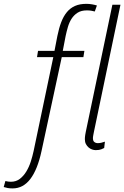

<svg xmlns="http://www.w3.org/2000/svg" viewBox="-112 -787 660 1019"><path d="M170.9 -483.9H84.5L89.8 -517.1H177.2L192.4 -595.7Q200.7 -637.2 212.9 -669.2Q225.1 -701.2 243.2 -722.9Q261.2 -744.6 286.4 -755.6Q311.5 -766.6 346.2 -766.6Q361.8 -766.6 377 -763.9Q392.1 -761.2 402.3 -757.8L391.1 -726.1Q382.3 -728.5 371.8 -730.2Q361.3 -731.9 349.1 -731.9Q319.3 -731.9 299.8 -719.5Q280.3 -707 267.8 -687.5Q255.4 -668 248.3 -643.6Q241.2 -619.1 236.3 -595.7L221.2 -517.1H335.9L330.6 -483.9H215.8L108.4 14.6Q87.4 112.3 49.3 162.6Q11.2 212.9 -44.9 212.9Q-60.5 212.9 -71.3 210.9Q-82 209 -92.3 205.6L-83.5 173.8Q-76.7 175.8 -67.9 176.8Q-59.1 177.7 -54.2 177.7Q-26.9 177.7 -6.8 162.4Q13.2 147 27.6 123.3Q42 99.6 51.3 70.8Q60.5 42 66.4 14.6ZM484.4 -761.7H527.3L386.2 -85.9Q385.7 -83 384.8 -78.6Q383.8 -74.2 383.1 -69.8Q382.3 -65.4 381.8 -61.8Q381.3 -58.1 381.3 -57.1Q380.4 -40 388.2 -33.7Q396 -27.3 407.2 -27.3Q416 -27.3 425.8 -29.5Q435.5 -31.7 444.8 -35.2L440.9 -1.5Q436.5 1 425.5 5.4Q414.6 9.8 396 9.8Q386.7 9.8 376.7 6.3Q366.7 2.9 358.2 -4.4Q349.6 -11.7 344 -22.5Q338.4 -33.2 338.4 -47.9Q338.4 -59.1 340.3 -71Q342.3 -83 343.3 -87.4Z"/></svg>

Font: Ufes Sans Thin
Style: Italic
Weight: 100
Designer: Ricardo Esteves & Thais Bronze
Foundry: ProDesignUfes - Ricardo Esteves, Thais Bronze
Version: Version 2.0